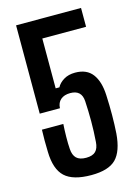

<svg xmlns="http://www.w3.org/2000/svg" viewBox="-121 -868 689 945"><g transform="rotate(-15 223.0 -396.0)"><path d="M225 8Q132 8 90.5 -30.5Q49 -69 47 -158Q46 -190 46 -216Q46 -242 47 -271H156Q154 -242 153.5 -206Q153 -170 155 -144Q157 -112 173 -96.5Q189 -81 222 -81Q255 -81 270.5 -96.5Q286 -112 288 -144Q292 -198 292 -249Q292 -300 289 -351Q286 -409 228 -409Q197 -409 179 -393.5Q161 -378 160 -350H57V-800H388V-704H165V-450H184Q195 -471 219 -485.5Q243 -500 277 -500Q336 -500 365 -461.5Q394 -423 397 -353Q402 -248 396 -158Q389 -69 351 -30.5Q313 8 225 8Z"/></g></svg>

Font: Big Shoulders Display
Style: Bold
Weight: 700
Designer: Patric King
Foundry: XO Type Co
Version: Version 1.000; ttfautohint (v1.8.2)